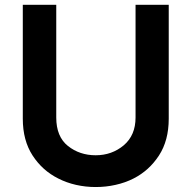

<svg xmlns="http://www.w3.org/2000/svg" viewBox="-20 -753 784 785"><path d="M73.2 -267.6Q73.2 -178.7 113.3 -117.2Q153.3 -55.7 217.8 -23.4Q252 -5.9 291 2.9Q330.1 11.7 371.1 11.7Q413.1 11.7 452.1 2.9Q492.2 -5.9 526.4 -23.4Q589.8 -55.7 629.9 -117.2Q669.9 -178.7 669.9 -267.6Q669.9 -422.9 669.9 -733.4Q635.7 -733.4 534.2 -733.4Q534.2 -618.2 534.2 -272.5Q534.2 -200.2 486.3 -159.2Q437.5 -118.2 371.1 -118.2Q305.7 -118.2 257.8 -156.2Q210 -194.3 210 -272.5Q210 -425.8 210 -733.4Q175.8 -733.4 73.2 -733.4Q73.2 -720.7 73.2 -681.6Q73.2 -578.1 73.2 -267.6Z"/></svg>

Font: BM-Biotif
Style: Bold
Weight: 400
Designer: Deni Anggara
Version: Version 1.000;PS 001.000;hotconv 1.0.88;makeotf.lib2.5.64776